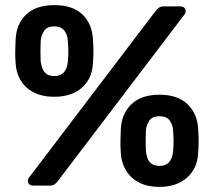

<svg xmlns="http://www.w3.org/2000/svg" viewBox="-20 -725 835 750"><path d="M111 0Q89 0 89 -20Q89 -26 93 -31L587 -681Q594 -690 601 -695Q608 -700 621 -700H683Q705 -700 705 -680Q705 -674 701 -669L207 -19Q200 -10 193.5 -5Q187 0 173 0ZM603 5Q535 5 495.5 -31Q456 -67 452 -127Q450 -153 450.5 -173Q451 -193 452 -221Q455 -281 493.5 -318Q532 -355 603 -355Q674 -355 712.5 -318Q751 -281 754 -221Q756 -193 756 -173Q756 -153 754 -127Q751 -67 710.5 -31Q670 5 603 5ZM603 -77Q622 -77 633 -85Q644 -93 649.5 -106Q655 -119 656 -133Q658 -156 658 -174.5Q658 -193 656 -216Q655 -237 643 -254Q631 -271 603 -271Q575 -271 563.5 -254Q552 -237 550 -216Q549 -193 549 -174.5Q549 -156 550 -133Q552 -119 556.5 -106Q561 -93 572.5 -85Q584 -77 603 -77ZM192 -347Q124 -347 84.5 -382.5Q45 -418 41 -478Q39 -504 39.5 -523.5Q40 -543 41 -571Q44 -632 82.5 -668.5Q121 -705 192 -705Q264 -705 302 -668.5Q340 -632 343 -571Q345 -543 345 -523.5Q345 -504 343 -478Q340 -418 300 -382.5Q260 -347 192 -347ZM192 -428Q211 -428 222 -436Q233 -444 238.5 -457Q244 -470 245 -483Q247 -507 247 -525.5Q247 -544 245 -566Q244 -587 232 -604.5Q220 -622 192 -622Q164 -622 152.5 -604.5Q141 -587 139 -566Q138 -544 138 -525.5Q138 -507 139 -483Q141 -470 146 -457Q151 -444 162 -436Q173 -428 192 -428Z"/></svg>

Font: Rubik Light SemiBold
Style: Regular
Weight: 600
Version: Version 2.300;gftools[0.9.30]